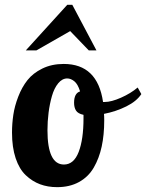

<svg xmlns="http://www.w3.org/2000/svg" viewBox="-20 -770 606 796"><path d="M244.1 -504.9Q384.3 -504.9 407.2 -347.2H414.1Q441.4 -347.2 481.7 -365Q522 -382.8 550.8 -407.2L565.9 -379.9Q546.4 -350.1 503.7 -328.9Q460.9 -307.6 411.1 -297.9Q412.1 -289.1 412.1 -271Q412.1 -210.9 401.6 -162.4Q391.1 -113.8 368.7 -75.2Q346.2 -36.6 307.6 -15.4Q269 5.9 216.8 5.9Q178.2 5.9 146 -6.1Q113.8 -18.1 86.9 -43.5Q60.1 -68.8 44.9 -114Q29.8 -159.2 29.8 -220.2Q29.8 -257.3 35.2 -293.7Q40.5 -330.1 55.7 -369.4Q70.8 -408.7 93.8 -437.7Q116.7 -466.8 155.5 -485.8Q194.3 -504.9 244.1 -504.9ZM245.1 -87.9Q286.1 -87.9 306.2 -140.1Q326.2 -192.4 326.2 -278.8V-293.9Q303.2 -298.8 295.2 -311.5Q287.1 -324.2 287.1 -344.2Q287.1 -383.3 312 -391.1Q302.7 -421.4 288.1 -433.1Q273.4 -444.8 258.8 -444.8Q237.8 -444.8 221.2 -424.6Q204.6 -404.3 195.3 -371.8Q186 -339.4 181.4 -303Q176.8 -266.6 176.8 -230Q176.8 -87.9 245.1 -87.9ZM379.9 -561H348.1L271 -641.1L130.9 -561H86.9L258.8 -750H279.8Z"/></svg>

Font: Lobster Two
Style: Bold
Weight: 700
Designer: Pablo Impallari
Foundry: Pablo Impallari. www.impallari.com
Version: Version 1.006